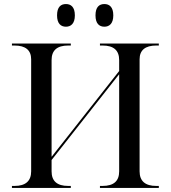

<svg xmlns="http://www.w3.org/2000/svg" viewBox="-20 -929 843 949"><path d="M496 -797C520 -797 540 -812 540 -853C540 -895 520 -909 496 -909C471 -909 452 -895 452 -853C452 -812 471 -797 496 -797ZM306 -797C330 -797 350 -812 350 -853C350 -895 330 -909 306 -909C281 -909 262 -895 262 -853C262 -812 281 -797 306 -797ZM39 0H330V-10H317C262 -10 235 -34 235 -82V-138L569 -562V-82C569 -34 542 -10 487 -10H474V0H765V-10H752C698 -10 670 -34 670 -82V-636C670 -681 698 -704 752 -704H765V-714H474V-704H487C542 -704 569 -680 569 -632V-578L235 -154V-632C235 -680 262 -704 317 -704H330V-714H39V-704H52C106 -704 134 -681 134 -636V-82C134 -34 106 -10 52 -10H39Z"/></svg>

Font: Noto Serif Display
Style: Regular
Weight: 400
Designer: Monotype Design Team
Foundry: Monotype Imaging Inc.
Version: Version 2.009